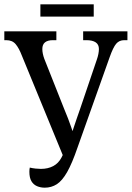

<svg xmlns="http://www.w3.org/2000/svg" viewBox="-22 -859 610 889"><path d="M185 10Q166 10 149.5 3Q133 -4 123.5 -20Q114 -36 114 -64Q114 -69 114.5 -74.5Q115 -80 116 -83Q129 -80 142.5 -78.5Q156 -77 167 -77Q200 -77 224.5 -90Q249 -103 263 -130L288 -181L273 -130L79 -602Q66 -636 50.5 -654.5Q35 -673 7 -673H-2V-714H239V-673H223Q199 -673 186.5 -663Q174 -653 174 -632Q174 -621 176.5 -609.5Q179 -598 183 -587L275 -355Q286 -329 293 -310.5Q300 -292 307 -272Q314 -252 325 -219H303Q314 -252 320.5 -272Q327 -292 333.5 -310.5Q340 -329 349 -355L426 -582Q431 -596 433.5 -609Q436 -622 436 -632Q436 -653 421 -663Q406 -673 378 -673H363V-714H568V-673H553Q530 -673 516 -656.5Q502 -640 486 -595L337 -176Q312 -103 289 -62.5Q266 -22 241 -6Q216 10 185 10ZM165 -782V-839H412V-782Z"/></svg>

Font: Noto Serif Condensed
Style: Regular
Weight: 400
Width: 3
Designer: Monotype Design Team
Foundry: Monotype Imaging Inc.
Version: Version 2.015